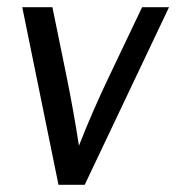

<svg xmlns="http://www.w3.org/2000/svg" viewBox="-20 -510 491 535"><path d="M126 -490Q146 -393 165.5 -297Q185 -201 200 -104Q238 -201 284 -297Q330 -393 376 -490H451L216 5H143L42 -490Z"/></svg>

Font: Rosario Light
Style: Italic
Weight: 300
Italic angle: -8.05°
Designer: Hector Gatti
Foundry: Omnibus Type
Version: Version 1.101; ttfautohint (v1.8.1.43-b0c9)